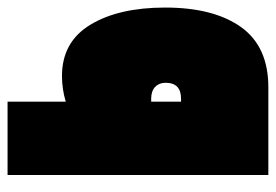

<svg xmlns="http://www.w3.org/2000/svg" viewBox="-131 -599 730 508"><g transform="rotate(-90 234.0 -345.0)"><path d="M468 -273Q468 -145 416.5 -72.5Q365 0 257 0H25V-690H219V-536Q252 -546 287 -546Q377 -546 422.5 -471Q468 -396 468 -273ZM269 -272Q269 -289 258 -299.5Q247 -310 227 -310H219V-231H227Q269 -231 269 -272Z"/></g></svg>

Font: FFF_tuoi-tre Text
Style: Regular
Weight: 700
Designer: bBox Type GmbH
Foundry: bBox Type GmbH
Version: Version 1.001